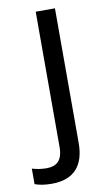

<svg xmlns="http://www.w3.org/2000/svg" viewBox="-143 -580 489 865"><g transform="rotate(-10 101.5 -148.0)"><path d="M22 240C127 240 173 180 173 80V-536H85V83C85 148 54 167 11 167C-15 167 -35 163 -55 157V228C-37 235 -12 240 22 240Z"/></g></svg>

Font: Noto Sans Arabic UI
Style: Regular
Weight: 400
Designer: Monotype Design Team, Nadine Chahine and Nizar Qandah
Foundry: Monotype Imaging Inc.
Version: Version 2.010